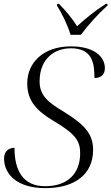

<svg xmlns="http://www.w3.org/2000/svg" viewBox="-20 -964 577 994"><path d="M345 -784H399C435 -833 487 -891 536 -935L537 -944H528C471 -908 419 -865 379 -828C353 -870 322 -907 285 -944H276L275 -935C300 -896 332 -831 345 -784ZM214 10C368 10 462 -62 462 -188C462 -270 420 -318 308 -387C229 -434 185 -470 185 -542C185 -661 263 -714 347 -714C459 -714 469 -636 469 -560C505 -560 523 -580 523 -611C523 -671 467 -724 347 -724C206 -724 121 -641 121 -532C121 -437 176 -387 257 -338C371 -271 395 -234 395 -171C395 -64 329 0 214 0C98 0 55 -82 55 -199C26 -199 1 -181 1 -144C1 -60 71 10 214 10Z"/></svg>

Font: Noto Serif Display Light
Style: Italic
Weight: 300
Italic angle: -12°
Designer: Monotype Design Team
Foundry: Monotype Imaging Inc.
Version: Version 2.009